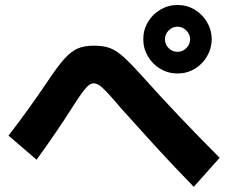

<svg xmlns="http://www.w3.org/2000/svg" viewBox="-20 -763 904 761"><path d="M547.9 -607.4Q547.9 -644.5 566.2 -675.5Q584.5 -706.5 615.7 -724.9Q647 -743.2 683.6 -743.2Q720.7 -743.2 751.5 -724.9Q782.2 -706.5 800.5 -675.5Q818.8 -644.5 819.3 -607.4Q818.8 -570.8 800.5 -539.6Q782.2 -508.3 751.5 -490Q720.7 -471.7 683.6 -471.7Q647 -471.7 615.7 -490Q584.5 -508.3 566.2 -539.6Q547.9 -570.8 547.9 -607.4ZM733.4 -607.4Q733.4 -627.4 718.5 -642.3Q703.6 -657.2 683.6 -657.2Q663.1 -657.2 648.4 -642.3Q633.8 -627.4 633.8 -607.4Q633.8 -586.9 648.4 -572.3Q663.1 -557.6 683.6 -557.6Q703.6 -557.6 718.5 -572.3Q733.4 -586.9 733.4 -607.4ZM456.1 -337.9 447.3 -348.6Q417.5 -383.3 400.6 -400.9Q383.8 -418.5 372.8 -425.5Q361.8 -432.6 351.6 -432.6Q341.8 -432.6 331.8 -425Q321.8 -417.5 306.4 -396.7Q291 -376 265.6 -335.9Q210 -247.6 125 -129.9L13.7 -225.6Q90.3 -324.2 168 -439.5Q208 -499.5 234.6 -529.3Q261.2 -559.1 287.6 -570.6Q314 -582 351.6 -582Q389.2 -582 414.3 -573Q439.5 -564 467.5 -539.3Q495.6 -514.6 543.9 -460.9Q684.6 -303.7 850.6 -137.7L748 -22.5Q663.1 -109.9 601.8 -176.8Q540.5 -243.7 456.1 -337.9Z"/></svg>

Font: Pretendard GOV ExtraBold
Style: Regular
Weight: 800
Designer: Base glyphs from Inter by Rasmus Andersson; Hangeul glyphs from Noto Sans CJK(Source Han Sans) by Jang Soo-young and Kan
Foundry: Kil Hyung-jin
Version: Version 1.309